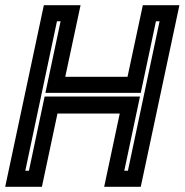

<svg xmlns="http://www.w3.org/2000/svg" viewBox="-32 -720 712 740"><path d="M-12 0 137 -700H278.5L219.5 -424H459.5L518.5 -700H659.5L510.5 0H369.5L429.5 -282.5H189.5L129.5 0ZM65.5 -62H79.5L140 -348H507.5L447 -62H461L583 -638H569L510.5 -362H143L201.5 -638H187.5Z"/></svg>

Font: Tourney Thin
Style: Italic
Weight: 100
Italic angle: -12°
Designer: Tyler Finck
Foundry: Etcetera Type Co
Version: Version 1.015